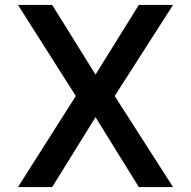

<svg xmlns="http://www.w3.org/2000/svg" viewBox="-20 -760 776 780"><path d="M192 0 368 -284 544 0H683L446 -370L683 -740H544L368 -457L192 -740H53L288 -370L53 0Z"/></svg>

Font: Be Vietnam Pro Medium
Style: Regular
Weight: 500
Designer: Lam Bao, Tony Le, Vietanh Nguyen
Foundry: Yellow Type Foundry
Version: Version 1.002